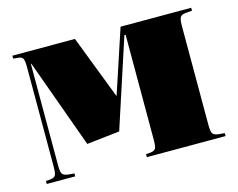

<svg xmlns="http://www.w3.org/2000/svg" viewBox="-79 -639 937 756"><g transform="rotate(-15 389.5 -261.5)"><path d="M25 0V-12L46 -14Q60 -16 64.5 -24.5Q69 -33 69 -58V-465Q69 -490 64.5 -499Q60 -508 46 -509L25 -511V-523H280L380 -263L395 -308L466 -523H754V-511L730 -509Q712 -508 706 -499.5Q700 -491 700 -465V-58Q700 -32 706 -24Q712 -16 730 -14L754 -12V0H433V-12L454 -14Q468 -16 472.5 -24.5Q477 -33 477 -58V-487H472L354 -126L220 -111L89 -473H87V-58Q87 -32 93 -24Q99 -16 117 -14L141 -12V0Z"/></g></svg>

Font: Literata 72pt Black
Style: Regular
Weight: 900
Designer: Latin by Veronika Burian and Jose Scaglione. Greek by Irene Vlachou. Cyrillic by Vera Evstafieva.
Foundry: TypeTogether
Version: Version 3.002